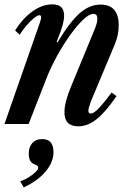

<svg xmlns="http://www.w3.org/2000/svg" viewBox="-27 -554 584 858"><path d="M323 10.5Q261 10.5 261 -52Q261 -97.5 291 -168.5L397 -425.5Q408 -452.5 408 -470Q408 -492 390.5 -492Q372 -492 344.5 -466Q317 -440 286.2 -397Q255.5 -354 227.2 -302.8Q199 -251.5 179.5 -201L101 0H-7L150.5 -451Q153.5 -461 155.2 -466.8Q157 -472.5 157 -476Q157 -486 149 -486Q140.5 -486 124.5 -472.8Q108.5 -459.5 91 -439.5Q73.5 -419.5 61 -398.5L40.5 -418Q73.5 -470.5 117.2 -502.5Q161 -534.5 207.5 -534.5Q259.5 -534.5 259.5 -484.5Q259.5 -465.5 252 -438.8Q244.5 -412 226 -367L230.5 -365.5Q285 -456 329 -494.8Q373 -533.5 422 -533.5Q503.5 -533.5 503.5 -441Q503.5 -397.5 486 -356L379.5 -101.5Q368 -71.5 368 -59Q368 -46.5 378.5 -46.5Q391.5 -46.5 413.2 -69Q435 -91.5 472 -140.5L493.5 -124.5Q446 -54.5 405.5 -22Q365 10.5 323 10.5ZM79 283.5 63.5 256.5Q83.5 249.5 101.8 238Q120 226.5 132 214.8Q144 203 144 195Q144 186 129 181Q101.5 172.5 101.5 133Q101.5 103 117.5 85.2Q133.5 67.5 161.5 67.5Q212 67.5 212 126Q212 170.5 177 212.2Q142 254 79 283.5Z"/></svg>

Font: Libre Caslon Condensed SemiBold Italic
Style: Regular
Weight: 600
Italic angle: -22.583°
Designer: Pablo Impallari, Rodrigo Fuenzalida, Katja Schimmel, Ertekin Erdin
Foundry: Pablo Impallari, Rodrigo Fuenzalida
Version: Version 2.000; ttfautohint (v1.8.4.7-5d5b);gftools[0.9.33]